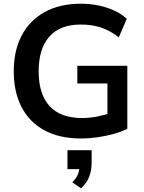

<svg xmlns="http://www.w3.org/2000/svg" viewBox="-20 -735 776 1033"><path d="M416 10Q299 10 218.5 -34Q138 -78 96 -159Q54 -240 54 -351Q54 -463 97 -544.5Q140 -626 221 -670.5Q302 -715 415 -715Q465 -715 510.5 -705.5Q556 -696 595 -678Q634 -660 662 -634L619 -534Q572 -571 523 -587Q474 -603 415 -603Q303 -603 245.5 -538Q188 -473 188 -351Q188 -228 247 -164Q306 -100 422 -100Q462 -100 503 -108Q544 -116 583 -130L558 -73V-286H396V-381H665V-42Q633 -26 591.5 -14.5Q550 -3 505 3.5Q460 10 416 10ZM416 278 369 246Q391 224 399 203.5Q407 183 407 160L434 175H343V73H473V140Q473 181 460 215.5Q447 250 416 278Z"/></svg>

Font: NunitoSans3
Style: Bold
Weight: 700
Designer: Vernon Adams
Foundry: Vernon Adams
Version: Version 3.101;gftools[0.9.27]